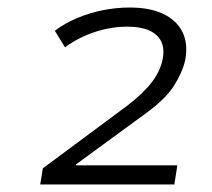

<svg xmlns="http://www.w3.org/2000/svg" viewBox="-20 -729 563 511"><path d="M87 -238 94 -281 319 -448Q363 -482 385 -511.5Q407 -541 413 -572Q421 -613 396.5 -635.5Q372 -658 319 -658Q275 -658 231.5 -643.5Q188 -629 153 -603L126 -647Q152 -667 185.5 -681Q219 -695 254.5 -702Q290 -709 325 -709Q379 -709 414.5 -692Q450 -675 465.5 -644Q481 -613 473 -569Q465 -535 442.5 -500Q420 -465 369 -428L183 -292L182 -289H452L444 -238Z"/></svg>

Font: Nunito Sans 7pt SemiExpanded Light
Style: Italic
Weight: 300
Width: 6
Italic angle: -9°
Designer: Vernon Adams
Foundry: Vernon Adams
Version: Version 3.101;gftools[0.9.27]